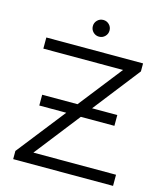

<svg xmlns="http://www.w3.org/2000/svg" viewBox="-127 -971 914 1066"><g transform="rotate(15 330.5 -438.0)"><path d="M368 -794Q354 -780 334 -780Q314 -780 300 -794Q286 -808 286 -828Q286 -848 300 -862Q314 -876 334 -876Q354 -876 368 -862Q382 -848 382 -828Q382 -808 368 -794ZM149 -64H624V0H50V-47L268 -325H113V-387H316L511 -636H53V-700H609V-654L400 -386H545V-324H352Z"/></g></svg>

Font: Montserrat Alternates
Style: Regular
Weight: 400
Designer: Julieta Ulanovsky
Foundry: Julieta Ulanovsky
Version: Version 7.200;PS 007.200;hotconv 1.0.88;makeotf.lib2.5.64775